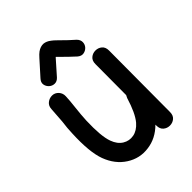

<svg xmlns="http://www.w3.org/2000/svg" viewBox="-218 -874 998 998"><g transform="rotate(-45 280.5 -375.0)"><path d="M394 -44Q394 -19 409 -6.5Q424 6 444 6Q464 6 479 -6.5Q494 -19 494 -44Q494 -119 495 -269Q496 -419 496 -494Q496 -519 481 -531.5Q466 -544 446 -544Q426 -544 411 -531.5Q396 -519 396 -494Q396 -419 395 -267Q391 -260 388 -253Q362 -167 330 -129Q303 -98 271 -92Q239 -86 211 -103Q183 -120 169 -159Q151 -209 155 -320Q157 -362 162.5 -408.5Q168 -455 169 -485Q170 -506 156 -522Q141 -538 121 -538Q101 -538 85.5 -525.5Q70 -513 69 -491Q68 -466 63 -405Q57 -361 56 -324Q50 -193 75 -125Q101 -55 157 -19Q213 17 278 8Q343 0 394 -51V-44ZM205 -586 275 -665 277 -666 283 -660Q330 -613 359 -587Q375 -574 391.5 -577Q408 -580 419 -592Q430 -604 430.5 -621Q431 -638 416 -653Q389 -676 344 -721Q328 -737 319 -743Q300 -758 280 -760Q258 -761 237 -746Q226 -738 212 -722L142 -644Q127 -628 129.5 -611.5Q132 -595 144.5 -583.5Q157 -572 174 -571.5Q191 -571 205 -586Z"/></g></svg>

Font: Balsamiq Sans
Style: Regular
Weight: 400
Designer: Michael Angeles
Foundry: Balsamiq SRL
Version: Version 1.020; ttfautohint (v1.8.4.7-5d5b);gftools[0.9.26]